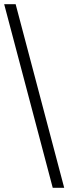

<svg xmlns="http://www.w3.org/2000/svg" viewBox="-20 -780 328 921"><path d="M233 121H288L55 -760H0Z"/></svg>

Font: Noto Serif Gurmukhi Medium
Style: Regular
Weight: 500
Designer: Vaibhav Singh and the Monotype Design Team
Foundry: Monotype Imaging Inc.
Version: Version 2.004